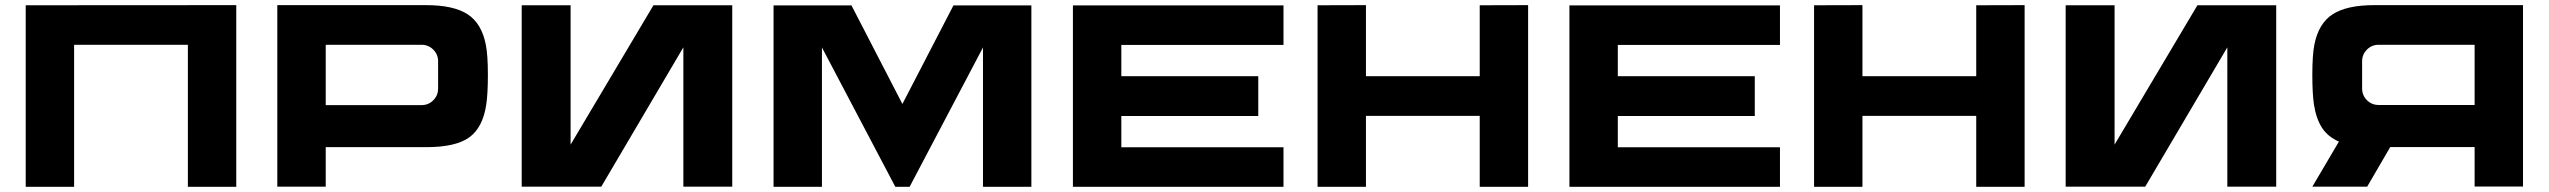

<svg xmlns="http://www.w3.org/2000/svg" viewBox="-20 -720 9823 740"><path d="M79.1 -699.7 890.6 -700.2V0H704.1V-547.4H265.6V0H79.1Z M1852.5 -547.4Q1860.4 -507.8 1860.4 -431.2Q1860.4 -358.9 1854 -316.4Q1840.8 -228.5 1788.8 -190.7Q1736.8 -152.8 1622.1 -152.8H1235.4V-0.5H1048.8V-700.2H1622.1Q1728 -700.2 1782.2 -665Q1836.4 -629.9 1852.5 -547.4ZM1668.5 -378.4V-483.9Q1668.5 -510.3 1649.9 -528.8Q1631.3 -547.4 1605 -547.4H1235.4V-314.9H1605Q1631.3 -314.9 1649.9 -333.5Q1668.5 -352.1 1668.5 -378.4Z M2498.5 -699.7H2802.2V-0.5H2613.8V-537.6L2297.4 -0.5H1990.7V-699.7H2179.2V-162.6Z M3654.8 -699.2H3955.1V0H3768.6V-537.1L3485.8 0H3430.7L3147.9 -537.1V0H2961.4V-699.2H3261.7L3458 -319.3Z M4926.8 -546.9H4301.8V-426.3H4829.6V-272.9H4301.8V-152.3H4926.8V0H4115.2V-699.2H4926.8Z M5683.1 -699.7 5869.6 -700.2V0H5683.1V-273.4H5244.6V0H5058.1V-699.7L5244.6 -700.2V-426.3H5683.1Z M6840.3 -546.9H6215.3V-426.3H6743.2V-272.9H6215.3V-152.3H6840.3V0H6028.8V-699.2H6840.3Z M7596.7 -699.7 7783.2 -700.2V0H7596.7V-273.4H7158.2V0H6971.7V-699.7L7158.2 -700.2V-426.3H7596.7Z M8449.2 -699.7H8752.9V-0.5H8564.5V-537.6L8248 -0.5H7941.4V-699.7H8129.9V-162.6Z M8994.6 -174.3Q8952.6 -192.4 8929.9 -226.8Q8907.2 -261.2 8898.4 -316.4Q8892.1 -358.9 8892.1 -431.6Q8892.1 -507.8 8899.9 -547.4Q8916 -629.9 8970.5 -665Q9024.9 -700.2 9130.9 -700.2H9704.1V-1H9517.6V-153.3H9192.4L9103.5 -0.5H8892.1ZM9517.6 -315.4V-547.4H9147.5Q9121.1 -547.4 9102.5 -528.8Q9084 -510.3 9084 -483.9V-378.9Q9084 -352.5 9102.5 -334Q9121.1 -315.4 9147.5 -315.4Z"/></svg>

Font: Wadik
Style: Bold
Weight: 700
Designer: Sasha Pavljenko
Version: Version 1.001;Fontself Maker 3.5.4